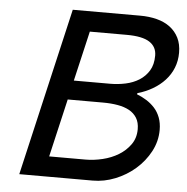

<svg xmlns="http://www.w3.org/2000/svg" viewBox="-52 -773 802 823"><g transform="rotate(5 349.0 -361.0)"><path d="M228 -722H518Q557 -722 590 -713.5Q623 -705 647 -687Q671 -669 684.5 -642Q698 -615 698 -578Q698 -543 686 -513Q674 -483 652 -459Q630 -435 600 -417.5Q570 -400 535 -390L534 -385Q555 -377 575 -364.5Q595 -352 610.5 -335Q626 -318 635 -294.5Q644 -271 644 -241Q644 -192 620.5 -148Q597 -104 559 -71Q521 -38 473.5 -19Q426 0 377 0H61ZM416 -420Q449 -420 481.5 -427Q514 -434 539.5 -450Q565 -466 581 -492Q597 -518 597 -557Q597 -595 566 -615Q535 -635 468 -635H309L259 -420ZM339 -87Q374 -87 411.5 -96Q449 -105 479.5 -123.5Q510 -142 530 -170Q550 -198 550 -236Q550 -265 538 -284.5Q526 -304 505 -315.5Q484 -327 455 -332Q426 -337 392 -337H240L182 -87Z"/></g></svg>

Font: Perun
Style: Italic
Weight: 400
Italic angle: -12°
Foundry: Copyright (c) Stefan Peev, Context Ltd, 2016
Version: Version 1.027